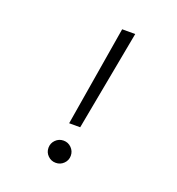

<svg xmlns="http://www.w3.org/2000/svg" viewBox="-129 -802 844 917"><g transform="rotate(20 293.0 -344.0)"><path d="M251.5 -189.9 335.9 -698.2H402.3L307.6 -189.9ZM255.4 9.8Q231.9 9.8 215.3 -6.6Q198.7 -22.9 198.7 -46.4Q198.7 -69.8 215.3 -86.4Q231.9 -103 255.4 -103Q278.8 -103 295.4 -86.4Q312 -69.8 312 -46.4Q312 -22.9 295.4 -6.6Q278.8 9.8 255.4 9.8Z"/></g></svg>

Font: Cascadia Code Light
Style: Italic
Weight: 300
Italic angle: -10°
Monospace: yes
Designer: Aaron Bell
Foundry: Saja Typeworks
Version: Version 2404.023; ttfautohint (v1.8.4)